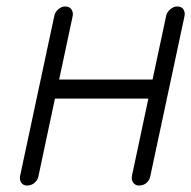

<svg xmlns="http://www.w3.org/2000/svg" viewBox="-20 -574 592 594"><path d="M148 -525Q150 -536 160 -545Q170 -554 182 -554Q195 -554 201 -545Q207 -536 205 -525L163 -328H452L494 -525Q496 -536 506.5 -545Q517 -554 528 -554Q542 -554 547.5 -545Q553 -536 551 -525L445 -29Q443 -17 433.5 -8.5Q424 0 410 0Q399 0 392.5 -8.5Q386 -17 388 -29L439 -269H150L99 -29Q97 -17 87 -8.5Q77 0 64 0Q52 0 46 -8.5Q40 -17 42 -29Z"/></svg>

Font: VDS
Style: Thin Italic
Weight: 100
Width: 0
Designer: artmaker
Foundry: artmaker
Version: Version 1.000 2012 initial release